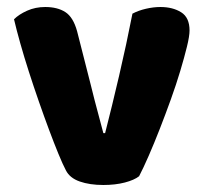

<svg xmlns="http://www.w3.org/2000/svg" viewBox="-20 -516 585 548"><path d="M377 -13Q363 -2 336 5Q309 12 275 12Q236 12 207.5 2Q179 -8 168 -30Q159 -47 146.5 -77.5Q134 -108 120 -145.5Q106 -183 91 -226Q76 -269 62.5 -311Q49 -353 38 -392Q27 -431 20 -461Q34 -475 57.5 -485.5Q81 -496 109 -496Q144 -496 166.5 -481.5Q189 -467 200 -427L239 -274Q250 -229 260 -192.5Q270 -156 275 -136H280Q299 -210 320 -300Q341 -390 358 -477Q375 -486 396.5 -491Q418 -496 438 -496Q473 -496 497 -481Q521 -466 521 -429Q521 -413 513.5 -382.5Q506 -352 494.5 -313.5Q483 -275 467.5 -232Q452 -189 436 -148Q420 -107 404.5 -71.5Q389 -36 377 -13Z"/></svg>

Font: Baloo Thambi
Style: Regular
Weight: 400
Designer: Aadarsh Rajan and Ek Type
Foundry: Ek Type
Version: Version 1.100;PS 1.000;hotconv 1.0.88;makeotf.lib2.5.647800;